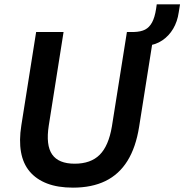

<svg xmlns="http://www.w3.org/2000/svg" viewBox="-20 -852 847 882"><path d="M315 10Q246 10 196.5 -9Q147 -28 116.5 -64Q86 -100 76.5 -153.5Q67 -207 78 -276L146 -705H272L204 -275Q190 -185 219.5 -142.5Q249 -100 323 -100Q397 -100 438 -141Q479 -182 494 -271L563 -705H688L619 -269Q604 -175 565.5 -113Q527 -51 464.5 -20.5Q402 10 315 10ZM656 -642 591 -686 595 -705Q627 -706 646.5 -716Q666 -726 678.5 -749Q691 -772 697 -811L700 -832H807L801 -795Q795 -753 775.5 -720Q756 -687 725.5 -666.5Q695 -646 656 -642Z"/></svg>

Font: Nunito Sans 10pt SemiCondensed
Style: Bold Italic
Weight: 700
Width: 4
Italic angle: -9°
Designer: Vernon Adams
Foundry: Vernon Adams
Version: Version 3.101;gftools[0.9.27]